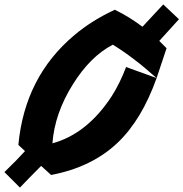

<svg xmlns="http://www.w3.org/2000/svg" viewBox="-101 -739 829 868"><path d="M-81 39Q-23 -17 12 -56L-18 -84Q11 -392 235 -580Q313 -646 418 -695Q487 -661 543 -618L637 -719L708 -652L619 -554L652 -521L607 -386Q540 -198 432 -95Q315 17 130 52L85 11Q33 63 -11 109ZM607 -386Q501 -481 409 -537Q307 -484 228 -357Q146 -226 136 -91Q293 -134 404 -304Q441 -362 469 -436Z"/></svg>

Font: Vampiro One
Style: Regular
Weight: 400
Designer: Riccardo De Franceschi
Foundry: Sorkin Type Co.
Version: Version 1.002